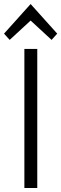

<svg xmlns="http://www.w3.org/2000/svg" viewBox="-25 -933 304 953"><path d="M160 -690H96V0H160ZM231 -735 259 -766 127 -913 -5 -766 23 -735 127 -831Z"/></svg>

Font: Repo Light
Style: Regular
Weight: 300
Designer: Stefan Peev
Foundry: Context Ltd
Version: Version 001.502